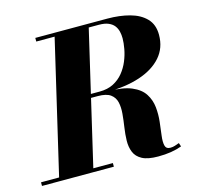

<svg xmlns="http://www.w3.org/2000/svg" viewBox="-144 -869 1045 995"><g transform="rotate(-15 378.0 -371.0)"><path d="M56 0 231.5 -750H414.5L239.5 0ZM-36.5 0V-19.5H349V0ZM585.5 8.5Q529.5 8.5 499.8 -7.5Q470 -23.5 458.8 -51Q447.5 -78.5 448.2 -112.8Q449 -147 454.5 -183.2Q460 -219.5 463 -253.8Q466 -288 459.8 -315.2Q453.5 -342.5 431.2 -358.8Q409 -375 363 -375H299V-385.5H420Q501 -385.5 547.2 -365.8Q593.5 -346 614.2 -313.2Q635 -280.5 639 -241.2Q643 -202 638.5 -163Q634 -124 629.8 -91.5Q625.5 -59 630.2 -39Q635 -19 658 -19Q671 -19 682.5 -22.8Q694 -26.5 706 -31L712.5 -11.5Q685.5 -1.5 654.2 3.5Q623 8.5 585.5 8.5ZM299 -383V-395H378.5Q421.5 -395 453 -411.2Q484.5 -427.5 506 -454Q527.5 -480.5 540.5 -512Q553.5 -543.5 559.2 -575Q565 -606.5 565 -631.5Q565 -650 560.8 -667.8Q556.5 -685.5 545.8 -699.5Q535 -713.5 515.2 -722Q495.5 -730.5 463.5 -730.5H128.5V-750H515Q580.5 -750 634.2 -735.5Q688 -721 720 -688Q752 -655 752 -600Q752 -530 709.8 -481.8Q667.5 -433.5 591.5 -408.2Q515.5 -383 415 -383Z"/></g></svg>

Font: Bodoni Moda 11pt ExtraBold
Style: Italic
Weight: 800
Italic angle: -13°
Version: Version 2.004